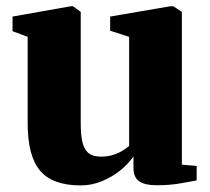

<svg xmlns="http://www.w3.org/2000/svg" viewBox="-20 -566 654 597"><path d="M466 10Q430.5 10 412.8 -2.2Q395 -14.5 395 -44.5V-79.5Q379 -56 353.2 -35.5Q327.5 -15 296 -2.2Q264.5 10.5 231 10.5Q143.5 10.5 104.8 -35Q66 -80.5 66 -183.5V-451.5L19 -469V-514.5L199.5 -546.5H207L231 -529V-181.5Q231 -143.5 237 -121.2Q243 -99 256.5 -89Q270 -79 293.5 -79Q315.5 -79 332.2 -84.5Q349 -90 361 -97.5Q373 -105 381.5 -112V-451.5L322.5 -470.5V-514.5L509 -546.5H519L545.5 -529V-54L591.5 -50V-5Q573 -1.5 540.5 4.2Q508 10 466 10Z"/></svg>

Font: Merriweather 72pt Black
Style: Regular
Weight: 900
Version: Version 2.100